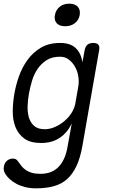

<svg xmlns="http://www.w3.org/2000/svg" viewBox="-24 -794 644 1046"><path d="M367 -122Q355 -96 338.5 -76.5Q322 -57 301 -43Q280 -29 255 -22Q230 -15 200 -15Q141 -15 108 -39.5Q75 -64 60 -102.5Q45 -141 45.5 -188.5Q46 -236 54 -282Q62 -329 79 -377.5Q96 -426 125.5 -467Q155 -508 198.5 -534Q242 -560 304 -560Q359 -560 388.5 -532Q418 -504 425 -454L437 -520Q441 -541 452.5 -550.5Q464 -560 484 -560Q504 -560 512 -550.5Q520 -541 516 -520L425 0Q414 64 393.5 108.5Q373 153 343 180.5Q313 208 270.5 220Q228 232 172 232Q139 232 112 225Q85 218 64 206.5Q43 195 28 181Q13 167 4 152Q-1 143 -3 133.5Q-5 124 -3 115Q-2 106 2 97.5Q6 89 12.5 83Q19 77 27.5 73.5Q36 70 46 70Q56 70 62.5 73.5Q69 77 75 86Q83 98 93 110.5Q103 123 117 132.5Q131 142 150 147.5Q169 153 196 153Q223 153 246.5 145.5Q270 138 289.5 120.5Q309 103 323.5 73.5Q338 44 345 0ZM220 -90Q248 -90 276 -102.5Q304 -115 327 -134.5Q350 -154 365.5 -178.5Q381 -203 386 -228L403 -326Q407 -351 402.5 -379Q398 -407 384.5 -430.5Q371 -454 351 -469.5Q331 -485 303 -485Q259 -485 229.5 -466Q200 -447 180.5 -418Q161 -389 150.5 -354Q140 -319 134 -286Q128 -253 126.5 -218.5Q125 -184 133 -155.5Q141 -127 161.5 -108.5Q182 -90 220 -90ZM331 -651Q300 -651 285 -667.5Q270 -684 275 -711Q280 -740 301 -757Q322 -774 353 -774Q385 -774 400 -757Q415 -740 410 -711Q405 -684 383.5 -667.5Q362 -651 331 -651Z"/></svg>

Font: Maple Mono Light
Style: Italic
Weight: 300
Italic angle: -10°
Monospace: yes
Designer: subframe7536
Version: Version 7.000